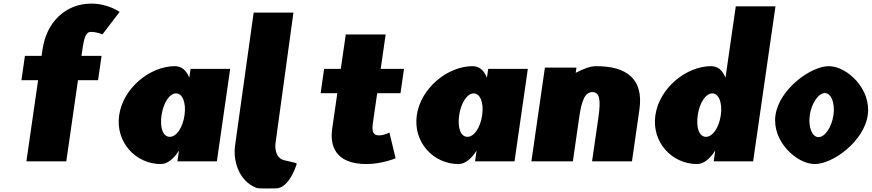

<svg xmlns="http://www.w3.org/2000/svg" viewBox="-20 -895 4838 1065"><path d="M210.7 -585H118.2L98.8 -450H191.3L126.4 0H347.7L412.5 -450H523.9L543.4 -585H432L436.6 -617C446.8 -688 456.4 -718 483.8 -718C520 -718 548 -704 548 -704L643.5 -829C643.5 -829 580.1 -875 486.4 -875C343.8 -875 237.7 -772 216.1 -622Z M641 -256C619.4 -106 733.2 15 872.3 15C909.2 15 945.3 -16 971.4 -58H972.5L964.1 0H1182.9L1256.8 -513H1037L1029.9 -464C1013.7 -505 986.9 -528 950.6 -528C811.5 -528 662.6 -406 641 -256ZM876 -256C886.3 -327 921.4 -377 956.7 -377C991.5 -377 1013.7 -327 1003.5 -256C993.4 -186 958.4 -136 922 -136C884 -136 865.9 -186 876 -256Z M1387 -825 1284.2 -90C1271.3 -4.6 1303.9 108.4 1401.9 147C1415.4 152.3 1470.3 150 1510.3 150C1582.6 149.7 1621.9 26 1621.9 26C1628.2 7 1635.6 13 1566.1 -4C1495.8 -13.7 1508 -99 1508 -99L1607.6 -825Z M1870.4 -513H1777.9L1758.5 -378H1851L1822.6 -181C1809.5 -90 1836.9 15 2013.1 15C2098.6 15 2174.4 -17 2174.4 -17L2140 -160C2140 -160 2111.5 -144 2082.7 -144C2047.7 -144 2041.8 -167 2048.7 -215L2072.2 -378H2201.5L2220.9 -513H2091.7L2119.2 -704H1898Z M2292 -256C2270.4 -106 2384.2 15 2523.3 15C2560.2 15 2596.3 -16 2622.4 -58H2623.5L2615.1 0H2833.9L2907.8 -513H2688L2680.9 -464C2664.7 -505 2637.9 -528 2601.6 -528C2462.5 -528 2313.6 -406 2292 -256ZM2527 -256C2537.3 -327 2572.4 -377 2607.7 -377C2642.5 -377 2664.7 -327 2654.5 -256C2644.4 -186 2609.4 -136 2573 -136C2535 -136 2516.9 -186 2527 -256Z M3157.6 0 3192.8 -244C3207.3 -345 3227.2 -384 3266.2 -384C3305.2 -384 3313.9 -345 3299.3 -244L3264.1 0H3485.4L3526.7 -287C3551.5 -459 3454 -528 3287 -528C3252.8 -528 3218.6 -514 3173.4 -491L3177.5 -520H3002.5L2927.6 0Z M3615.3 -256C3593.7 -106 3707.5 15 3846.6 15C3883.5 15 3919.7 -16 3945.7 -58H3947.1L3938.8 0H4157.5L4281.5 -860H4061.3L4004.2 -464C3988 -505 3961.3 -528 3924.9 -528C3785.8 -528 3637 -406 3615.3 -256ZM3850.3 -256C3860.6 -327 3895.7 -377 3931.1 -377C3965.9 -377 3988.4 -327 3978.2 -256C3968.1 -186 3932.7 -136 3896.3 -136C3858.4 -136 3840.3 -186 3850.3 -256Z M4471.8 -256.3C4481.2 -321.5 4519.3 -378.7 4555.4 -378.7C4591.5 -378.7 4612.5 -321.5 4603.1 -256.3C4593.7 -191 4556.3 -134.3 4520.2 -134.3C4484.1 -134.3 4462.4 -191 4471.8 -256.3ZM4281.5 -256C4260.6 -111 4399.9 15 4499.1 15C4600.2 15 4772.4 -111 4793.3 -256C4814.2 -401 4678.4 -528 4577.3 -528C4478.1 -528 4302.3 -401 4281.5 -256Z"/></svg>

Font: Blink
Style: WideObl
Weight: 400
Designer: Mew Too
Foundry: Cannot Into Space Fonts
Version: Version 001.000